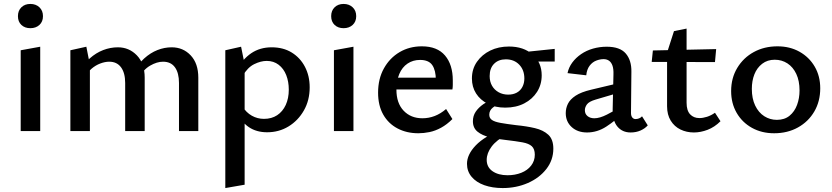

<svg xmlns="http://www.w3.org/2000/svg" viewBox="-20 -665 4220 974"><path d="M85 0V-410L184 -428V0ZM134 -522Q106 -522 88.5 -538.5Q71 -555 71 -583Q71 -611 88.5 -628Q106 -645 134 -645Q162 -645 180 -628Q198 -611 198 -583Q198 -555 180 -538.5Q162 -522 134 -522Z M888 0V-244Q888 -295 867.5 -323.5Q847 -352 807 -352Q776 -352 741.5 -332Q707 -312 687 -272L655 -297Q680 -340 711.5 -368.5Q743 -397 778.5 -411Q814 -425 851 -425Q909 -425 947.5 -384Q986 -343 986 -271V0ZM615 0V-244Q615 -295 594 -323.5Q573 -352 534 -352Q513 -352 489 -343Q465 -334 444.5 -316.5Q424 -299 410 -272L378 -297Q403 -340 435 -368.5Q467 -397 503.5 -411Q540 -425 578 -425Q635 -425 674.5 -384Q714 -343 714 -271V0ZM337 0V-410L418 -428L436 -337V0Z M1335 6Q1281 6 1242.5 -20Q1204 -46 1186 -94L1210 -125Q1229 -94 1257.5 -78Q1286 -62 1319 -62Q1358 -62 1386 -80.5Q1414 -99 1429.5 -132.5Q1445 -166 1445 -210Q1445 -251 1432 -284Q1419 -317 1393.5 -336.5Q1368 -356 1333 -356Q1303 -356 1269.5 -339.5Q1236 -323 1212 -281L1176 -303Q1210 -365 1254.5 -395Q1299 -425 1358 -425Q1417 -425 1460 -398.5Q1503 -372 1527 -326Q1551 -280 1551 -222Q1551 -156 1521.5 -104.5Q1492 -53 1443.5 -23.5Q1395 6 1335 6ZM1123 289V-410L1203 -428L1221 -339V272Z M1674 0V-410L1773 -428V0ZM1723 -522Q1695 -522 1677.5 -538.5Q1660 -555 1660 -583Q1660 -611 1677.5 -628Q1695 -645 1723 -645Q1751 -645 1769 -628Q1787 -611 1787 -583Q1787 -555 1769 -538.5Q1751 -522 1723 -522Z M2102 11Q2043 11 1996.5 -13.5Q1950 -38 1924 -84Q1898 -130 1898 -195Q1898 -265 1927.5 -318Q1957 -371 2007 -400.5Q2057 -430 2120 -430Q2198 -430 2237.5 -383.5Q2277 -337 2277 -257Q2277 -247 2277 -234.5Q2277 -222 2275 -211H2191V-259Q2191 -308 2173 -334.5Q2155 -361 2111 -361Q2075 -361 2047.5 -342.5Q2020 -324 2005.5 -289.5Q1991 -255 1991 -210Q1991 -142 2027.5 -103.5Q2064 -65 2123 -65Q2155 -65 2185 -76.5Q2215 -88 2243 -112L2275 -61Q2247 -33 2217.5 -17Q2188 -1 2159 5Q2130 11 2102 11ZM1948 -211 1959 -271H2263V-211Z M2530 289Q2478 289 2437 274.5Q2396 260 2372.5 232Q2349 204 2349 166Q2349 119 2393.5 72.5Q2438 26 2527 -8L2551 18Q2499 45 2474 78.5Q2449 112 2449 146Q2449 183 2478.5 203.5Q2508 224 2555 224Q2593 224 2624.5 211.5Q2656 199 2674.5 175Q2693 151 2693 120Q2693 91 2678 77Q2663 63 2630 57Q2597 51 2545 45Q2503 41 2464.5 31.5Q2426 22 2402.5 3Q2379 -16 2379 -50Q2379 -77 2393 -98Q2407 -119 2432 -136.5Q2457 -154 2491 -170L2518 -142Q2499 -134 2480.5 -119.5Q2462 -105 2462 -83Q2462 -66 2475.5 -56.5Q2489 -47 2519.5 -41.5Q2550 -36 2599 -30Q2651 -25 2693.5 -15Q2736 -5 2761.5 18.5Q2787 42 2787 89Q2787 147 2751.5 192.5Q2716 238 2657.5 263.5Q2599 289 2530 289ZM2543 -119Q2492 -119 2454 -138.5Q2416 -158 2395 -191Q2374 -224 2374 -267Q2374 -315 2399.5 -351.5Q2425 -388 2467 -408.5Q2509 -429 2562 -429Q2636 -429 2682 -388.5Q2728 -348 2728 -283Q2728 -236 2704.5 -199Q2681 -162 2639.5 -140.5Q2598 -119 2543 -119ZM2558 -185Q2583 -185 2601.5 -195Q2620 -205 2630 -224Q2640 -243 2640 -267Q2640 -310 2614 -337Q2588 -364 2546 -364Q2509 -364 2486.5 -341.5Q2464 -319 2464 -279Q2464 -251 2476 -230Q2488 -209 2509.5 -197Q2531 -185 2558 -185ZM2631 -353 2620 -399 2794 -417V-353Z M3179 7Q3137 7 3112 -23Q3087 -53 3088 -110L3092 -287Q3093 -315 3087 -332Q3081 -349 3069.5 -357Q3058 -365 3042 -365Q3024 -365 3004.5 -357.5Q2985 -350 2971 -331.5Q2957 -313 2954 -283L2859 -294Q2865 -323 2883 -347.5Q2901 -372 2928 -390.5Q2955 -409 2988.5 -418.5Q3022 -428 3058 -428Q3125 -428 3154.5 -393.5Q3184 -359 3183 -301L3181 -92Q3181 -77 3187.5 -69Q3194 -61 3204 -61Q3213 -61 3222 -64.5Q3231 -68 3237 -75L3266 -29Q3252 -13 3229.5 -3Q3207 7 3179 7ZM2958 7Q2910 7 2880 -20.5Q2850 -48 2850 -91Q2850 -116 2861 -138.5Q2872 -161 2900 -179.5Q2928 -198 2979 -210L3143 -249L3148 -203L3002 -160Q2968 -150 2957.5 -135.5Q2947 -121 2947 -106Q2947 -87 2960.5 -76Q2974 -65 2995 -65Q3022 -65 3058.5 -83.5Q3095 -102 3140 -129L3146 -95Q3102 -53 3056 -23Q3010 7 2958 7Z M3500 7Q3463 7 3432 -8Q3401 -23 3382.5 -53Q3364 -83 3364 -126V-398L3399 -507L3463 -520V-144Q3463 -104 3481 -85Q3499 -66 3528 -66Q3546 -66 3566.5 -72.5Q3587 -79 3607 -93L3635 -50Q3605 -20 3569.5 -6.5Q3534 7 3500 7ZM3607 -350 3286 -351 3292 -409 3613 -416Z M3907 11Q3844 11 3794.5 -16.5Q3745 -44 3717 -92.5Q3689 -141 3689 -203Q3689 -269 3720 -320.5Q3751 -372 3804 -401Q3857 -430 3924 -430Q3987 -430 4036 -402.5Q4085 -375 4113 -327Q4141 -279 4141 -217Q4141 -151 4111 -99.5Q4081 -48 4028 -18.5Q3975 11 3907 11ZM3921 -57Q3960 -57 3985.5 -78Q4011 -99 4023.5 -133Q4036 -167 4036 -206Q4036 -255 4019.5 -290Q4003 -325 3974.5 -343.5Q3946 -362 3910 -362Q3873 -362 3846.5 -341.5Q3820 -321 3807 -288Q3794 -255 3794 -214Q3794 -165 3811 -129.5Q3828 -94 3857 -75.5Q3886 -57 3921 -57Z"/></svg>

Font: Ysabeau SemiBold
Style: Regular
Weight: 600
Designer: Christian Thalmann (Catharsis Fonts)
Version: Version 2.000;gftools[0.9.27.dev2+g8671c4b]